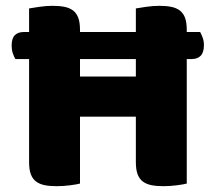

<svg xmlns="http://www.w3.org/2000/svg" viewBox="-20 -635 741 660"><path d="M622 -4Q611 -1 587.5 2Q564 5 541 5Q518 5 500.5 1.5Q483 -2 471 -11Q459 -20 453 -36Q447 -52 447 -78V-234H255V-4Q244 -1 220.5 2Q197 5 174 5Q151 5 133.5 1.5Q116 -2 104 -11Q92 -20 86 -36Q80 -52 80 -78V-432H33Q28 -440 24 -452Q20 -464 20 -478Q20 -503 31 -514Q42 -525 62 -525H80V-606Q91 -608 115 -611.5Q139 -615 161 -615Q184 -615 201.5 -611.5Q219 -608 231 -599Q243 -590 249 -574Q255 -558 255 -532V-525H447V-606Q458 -608 482 -611.5Q506 -615 528 -615Q551 -615 568.5 -611.5Q586 -608 598 -599Q610 -590 616 -574Q622 -558 622 -532V-525H668Q672 -518 676.5 -506Q681 -494 681 -480Q681 -455 670 -443.5Q659 -432 639 -432H622ZM447 -372V-432H255V-372Z"/></svg>

Font: Baloo Bhaina
Style: Regular
Weight: 400
Designer: Manish Minz, Shuchita Grover and Ek Type
Foundry: Ek Type
Version: Version 1.443;PS 1.000;hotconv 16.6.51;makeotf.lib2.5.65220;